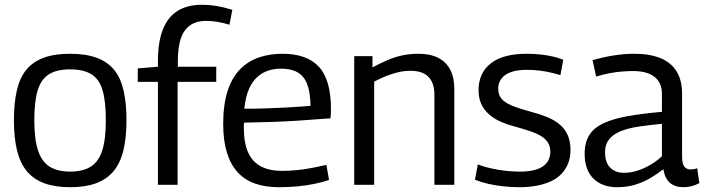

<svg xmlns="http://www.w3.org/2000/svg" viewBox="-20 -770 2937 800"><path d="M38 -269Q38 -340 50 -392.5Q62 -445 89 -478.5Q116 -512 161 -529Q206 -546 272 -546Q338 -546 383.5 -529Q429 -512 456 -478.5Q483 -445 495 -392.5Q507 -340 507 -269Q507 -196 494 -143Q481 -90 453 -56.5Q425 -23 380.5 -6.5Q336 10 272 10Q209 10 164.5 -6.5Q120 -23 92 -56.5Q64 -90 51 -143Q38 -196 38 -269ZM123 -269Q123 -190 138.5 -143Q154 -96 187 -75.5Q220 -55 272 -55Q325 -55 358 -75.5Q391 -96 406 -143Q421 -190 421 -269Q421 -347 407.5 -393.5Q394 -440 361 -460.5Q328 -481 272 -481Q217 -481 184 -460.5Q151 -440 137 -393.5Q123 -347 123 -269Z M638 0V-429H554V-485L638 -492V-514Q638 -596 659 -648Q680 -700 720.5 -725Q761 -750 820 -750Q852 -750 882.5 -745Q913 -740 948 -729L936 -667Q910 -675 886 -679Q862 -683 838 -683Q780 -683 750.5 -643.5Q721 -604 721 -513V-492H881V-429H720V0Z M1141 10Q1086 10 1043 -5Q1000 -20 970.5 -52Q941 -84 925.5 -134Q910 -184 910 -254Q910 -335 928.5 -391.5Q947 -448 981 -482Q1015 -516 1059.5 -531Q1104 -546 1157 -546Q1259 -546 1309 -491.5Q1359 -437 1359 -315Q1359 -309 1358.5 -298Q1358 -287 1357 -277Q1336 -276 1300.5 -273Q1265 -270 1218 -267Q1171 -264 1115 -262Q1059 -260 997 -259Q996 -254 996 -249Q996 -244 996 -238Q996 -173 1014.5 -133.5Q1033 -94 1068.5 -76Q1104 -58 1155 -58Q1187 -58 1220 -61.5Q1253 -65 1283.5 -71Q1314 -77 1340 -83L1351 -20Q1324 -11 1290.5 -4Q1257 3 1220 6.5Q1183 10 1141 10ZM998 -317Q1046 -317 1090.5 -318.5Q1135 -320 1172.5 -322Q1210 -324 1236 -326Q1262 -328 1274 -329Q1273 -385 1260 -419Q1247 -453 1220 -468.5Q1193 -484 1151 -484Q1125 -484 1100 -476.5Q1075 -469 1053.5 -450.5Q1032 -432 1017.5 -399.5Q1003 -367 998 -317Z M1456 0V-536H1532V-489Q1565 -507 1595.5 -520Q1626 -533 1657.5 -539.5Q1689 -546 1724 -546Q1773 -546 1806 -529Q1839 -512 1856 -479.5Q1873 -447 1873 -399V0H1790V-376Q1790 -424 1765.5 -449.5Q1741 -475 1691 -475Q1664 -475 1639 -469Q1614 -463 1590 -453.5Q1566 -444 1539 -430V0Z M1959 -21 1971 -85Q1988 -78 2009.5 -72.5Q2031 -67 2054 -63Q2077 -59 2101 -57Q2125 -55 2147 -55Q2210 -55 2241.5 -76.5Q2273 -98 2273 -138Q2273 -159 2264 -174.5Q2255 -190 2237 -201.5Q2219 -213 2191.5 -222.5Q2164 -232 2128 -242Q2093 -251 2065 -263.5Q2037 -276 2016.5 -294.5Q1996 -313 1985 -337.5Q1974 -362 1974 -394Q1974 -466 2025 -506Q2076 -546 2175 -546Q2204 -546 2231.5 -543Q2259 -540 2283.5 -534.5Q2308 -529 2327 -521L2315 -457Q2295 -463 2273.5 -468Q2252 -473 2227.5 -476Q2203 -479 2175 -479Q2116 -479 2086 -458Q2056 -437 2056 -401Q2056 -379 2065.5 -364.5Q2075 -350 2093.5 -339.5Q2112 -329 2136.5 -321Q2161 -313 2190 -305Q2228 -295 2259 -282.5Q2290 -270 2311.5 -252Q2333 -234 2345 -208Q2357 -182 2357 -145Q2357 -113 2346.5 -87.5Q2336 -62 2317.5 -43.5Q2299 -25 2273 -13.5Q2247 -2 2215 4Q2183 10 2146 10Q2112 10 2078.5 6.5Q2045 3 2014.5 -4Q1984 -11 1959 -21Z M2416 -129Q2416 -177 2436 -208Q2456 -239 2497 -257.5Q2538 -276 2598 -286.5Q2658 -297 2738 -304V-379Q2738 -425 2707.5 -449.5Q2677 -474 2617 -474Q2597 -474 2572 -472Q2547 -470 2520 -465Q2493 -460 2464 -451L2449 -519Q2492 -532 2537 -539Q2582 -546 2622 -546Q2688 -546 2732.5 -527.5Q2777 -509 2799.5 -472Q2822 -435 2822 -380V-120Q2822 -87 2831.5 -75.5Q2841 -64 2857 -64Q2863 -64 2870 -65Q2877 -66 2885 -69L2894 -7Q2879 1 2862.5 5.5Q2846 10 2828 10Q2792 10 2771 -8.5Q2750 -27 2744 -65Q2720 -46 2690.5 -28.5Q2661 -11 2626.5 -0.5Q2592 10 2551 10Q2520 10 2495.5 1Q2471 -8 2453 -25.5Q2435 -43 2425.5 -69Q2416 -95 2416 -129ZM2501 -136Q2501 -93 2522.5 -71.5Q2544 -50 2580 -50Q2608 -50 2636 -59Q2664 -68 2690.5 -83.5Q2717 -99 2738 -119V-254Q2684 -249 2640.5 -242.5Q2597 -236 2565.5 -223Q2534 -210 2517.5 -189Q2501 -168 2501 -136Z"/></svg>

Font: Georama ExtraCondensed Thin
Style: Regular
Weight: 400
Version: Version 1.001